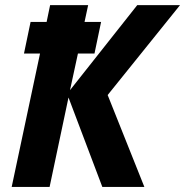

<svg xmlns="http://www.w3.org/2000/svg" viewBox="-20 -734 727 754"><path d="M25.9 0 137.2 -523.9H74.2L100.1 -647.9H163.1L176.8 -713.9H326.2L312 -647.9H377L351.1 -523.9H286.1L254.9 -379.9L519 -713.9H687L402.8 -360.8L546.9 0H381.8L249 -351.1L174.8 0Z"/></svg>

Font: Open Sans
Style: Bold Italic
Weight: 700
Italic angle: -12°
Designer: Monotype Design Team
Foundry: Monotype Imaging Inc.
Version: Version 3.003; ttfautohint (v1.8.4)